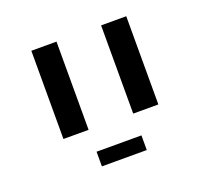

<svg xmlns="http://www.w3.org/2000/svg" viewBox="-86 -698 682 644"><g transform="rotate(-20 254.5 -376.5)"><path d="M85 -284.2V-599.1H174.8V-284.2ZM334 -284.2V-599.1H423.8V-284.2ZM174.8 -153.8V-206.1H335V-153.8Z"/></g></svg>

Font: Libra Sans Modern
Style: Regular
Weight: 400
Foundry: Stefan Peev, Context Ltd
Version: Version 1.000